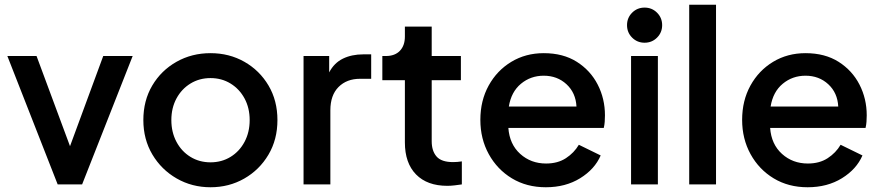

<svg xmlns="http://www.w3.org/2000/svg" viewBox="-20 -777 3716 809"><path d="M223 0H326L539 -541H415L275 -161L134 -541H11Z M867 12Q945 12 1009 -24.5Q1073 -61 1111 -125Q1149 -189 1149 -271Q1149 -353 1111.5 -416.5Q1074 -480 1010 -516.5Q946 -553 867 -553Q788 -553 723.5 -516.5Q659 -480 621.5 -416.5Q584 -353 584 -271Q584 -190 622 -126Q660 -62 724.5 -25Q789 12 867 12ZM867 -93Q820 -93 782.5 -116Q745 -139 723.5 -179.5Q702 -220 702 -271Q702 -322 723.5 -362Q745 -402 782.5 -425Q820 -448 867 -448Q914 -448 951.5 -425Q989 -402 1010.5 -362Q1032 -322 1032 -271Q1032 -220 1010.5 -179.5Q989 -139 951.5 -116Q914 -93 867 -93Z M1259 0H1372V-312Q1372 -376 1406.5 -410.5Q1441 -445 1497 -445H1544V-548H1511Q1462 -548 1425 -530Q1388 -512 1367 -472V-541H1259Z M1865 6Q1879 6 1896 4Q1913 2 1926 0V-97Q1907 -94 1889 -94Q1840 -94 1819.5 -117.5Q1799 -141 1799 -182V-439H1922V-541H1799V-665H1686V-623Q1686 -585 1665 -563Q1644 -541 1606 -541H1591V-439H1686V-177Q1686 -90 1733 -42Q1780 6 1865 6Z M2280 12Q2363 12 2424.5 -26Q2486 -64 2511 -122L2419 -167Q2399 -133 2364.5 -110.5Q2330 -88 2281 -88Q2217 -88 2172 -128.5Q2127 -169 2122 -238H2524Q2527 -250 2528 -264Q2529 -278 2529 -291Q2529 -361 2498.5 -420.5Q2468 -480 2410.5 -516.5Q2353 -553 2271 -553Q2195 -553 2134.5 -516.5Q2074 -480 2039 -416.5Q2004 -353 2004 -272Q2004 -192 2039.5 -127.5Q2075 -63 2137 -25.5Q2199 12 2280 12ZM2271 -458Q2328 -458 2367 -422Q2406 -386 2409 -328H2124Q2134 -390 2175 -424Q2216 -458 2271 -458Z M2622 -671Q2622 -640 2643.5 -618.5Q2665 -597 2696 -597Q2727 -597 2748.5 -618.5Q2770 -640 2770 -671Q2770 -702 2748.5 -723.5Q2727 -745 2696 -745Q2665 -745 2643.5 -723.5Q2622 -702 2622 -671ZM2639 0H2752V-541H2639Z M2884 0H2997V-757H2884Z M3383 12Q3466 12 3527.5 -26Q3589 -64 3614 -122L3522 -167Q3502 -133 3467.5 -110.5Q3433 -88 3384 -88Q3320 -88 3275 -128.5Q3230 -169 3225 -238H3627Q3630 -250 3631 -264Q3632 -278 3632 -291Q3632 -361 3601.5 -420.5Q3571 -480 3513.5 -516.5Q3456 -553 3374 -553Q3298 -553 3237.5 -516.5Q3177 -480 3142 -416.5Q3107 -353 3107 -272Q3107 -192 3142.5 -127.5Q3178 -63 3240 -25.5Q3302 12 3383 12ZM3374 -458Q3431 -458 3470 -422Q3509 -386 3512 -328H3227Q3237 -390 3278 -424Q3319 -458 3374 -458Z"/></svg>

Font: Custom Plus Jakarta Sans SemiBold
Style: Regular
Weight: 600
Designer: Gumpita Rahayu & FullSphere
Foundry: Tokotype & FullSphere
Version: Version 1.001;hotconv 1.0.117;makeotfexe 2.5.65602